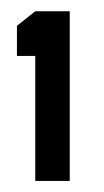

<svg xmlns="http://www.w3.org/2000/svg" viewBox="-20 -703 189 348"><path d="M10.7 -601.6V-656.2L43.9 -682.6H106.4V-375H43.9V-601.6Z"/></svg>

Font: Post No Bills Colombo
Style: ExtraBold
Weight: 900
Designer: Kosala Senevirathne, Siva Puranthara, Lasantha Premarathna, Tharique Azeez
Foundry: Mooniak
Version: Version 1.220 ; ttfautohint (v1.5)